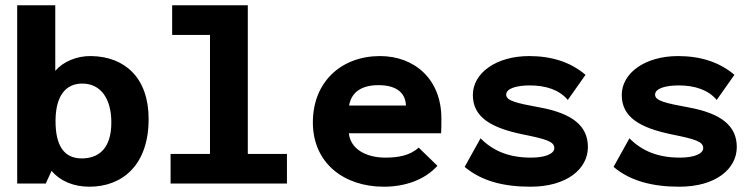

<svg xmlns="http://www.w3.org/2000/svg" viewBox="-20 -694 2855 726"><path d="M318 12C442 12 542 -69 542 -244C542 -400 452 -480 325 -482C270 -483 219 -461 189 -426V-674H45V0H153L175 -48C209 -8 260 12 318 12ZM289 -95C223 -95 189 -142 190 -240C191 -331 228 -378 291 -378C361 -378 401 -321 401 -231C401 -130 351 -95 289 -95Z M625 0H1065V-112H917V-674H631V-562H774V-112H625Z M1431 12C1509 12 1584 -12 1634 -67L1563 -136C1530 -105 1483 -98 1437 -98C1369 -98 1306 -127 1299 -190H1648C1649 -205 1649 -231 1649 -246C1649 -396 1546 -482 1417 -482C1272 -482 1163 -386 1163 -231C1163 -78 1280 12 1431 12ZM1300 -295C1309 -347 1349 -372 1411 -372C1474 -372 1513 -347 1515 -295Z M1986 12C2123 12 2203 -55 2203 -138C2203 -217 2146 -265 2020 -288C1933 -304 1894 -313 1894 -336C1894 -360 1934 -371 1984 -371C2042 -371 2095 -355 2127 -316L2194 -411C2137 -460 2064 -482 1981 -482C1855 -482 1768 -417 1768 -335C1768 -251 1836 -211 1956 -186C2045 -168 2076 -159 2076 -134C2076 -113 2043 -98 1988 -98C1903 -98 1844 -124 1797 -171L1737 -63C1801 -9 1885 12 1986 12Z M2549 12C2686 12 2766 -55 2766 -138C2766 -217 2709 -265 2583 -288C2496 -304 2457 -313 2457 -336C2457 -360 2497 -371 2547 -371C2605 -371 2658 -355 2690 -316L2757 -411C2700 -460 2627 -482 2544 -482C2418 -482 2331 -417 2331 -335C2331 -251 2399 -211 2519 -186C2608 -168 2639 -159 2639 -134C2639 -113 2606 -98 2551 -98C2466 -98 2407 -124 2360 -171L2300 -63C2364 -9 2448 12 2549 12Z"/></svg>

Font: Inconsolata SemiExpanded Black
Style: Regular
Weight: 900
Width: 6
Monospace: yes
Designer: Raph Levien, Cyreal, Brenton Simpson
Foundry: Raph Levien, Cyreal, Google
Version: Version 3.100